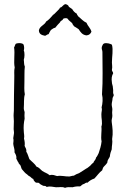

<svg xmlns="http://www.w3.org/2000/svg" viewBox="-20 -904 630 928"><path d="M57 -693C52 -688 52 -680 48 -675C53 -644 45 -606 51 -578C47 -561 50 -544 49 -526C48 -471 47 -416 47 -368C47 -363 46 -359 46 -354C45 -342 47 -330 47 -318C47 -305 46 -292 46 -280C46 -272 49 -264 47 -256L44 -236C47 -226 44 -217 44 -209C45 -195 52 -183 50 -168C55 -159 61 -151 59 -136C63 -132 64 -124 69 -119C70 -111 78 -109 80 -102C82 -97 83 -90 86 -86C94 -77 101 -67 111 -61C115 -56 120 -53 126 -50C131 -46 134 -41 141 -39C142 -31 147 -28 151 -23C157 -19 161 -22 168 -20C173 -14 180 -10 187 -7C189 -5 195 -6 200 -5C202 -3 204 0 209 -1C223 -5 237 0 250 1C266 2 281 -3 294 4C306 -1 315 1 331 1C341 -2 353 -4 367 -3C373 -6 376 -12 383 -14C391 -15 392 -23 403 -21C412 -30 423 -37 436 -41C449 -54 459 -70 474 -81C475 -86 477 -90 479 -95C485 -103 494 -109 499 -119C499 -133 508 -138 511 -148C512 -161 516 -172 520 -182C520 -200 525 -215 522 -232C527 -261 524 -284 520 -314C518 -325 523 -334 523 -344C523 -349 522 -355 522 -360C522 -365 523 -371 523 -375C523 -383 520 -391 520 -399C520 -409 524 -419 524 -429C525 -435 529 -438 530 -445C530 -447 528 -447 528 -450C526 -455 527 -462 527 -468L525 -487C524 -493 521 -499 521 -505C518 -525 520 -537 527 -550C526 -558 520 -560 521 -568C524 -579 521 -591 521 -602C521 -631 528 -662 521 -688C513 -693 495 -698 483 -694C476 -691 475 -683 472 -677C470 -666 475 -662 475 -653C475 -580 478 -520 473 -448C478 -428 476 -403 471 -385C475 -374 470 -364 470 -352C469 -332 477 -310 470 -292C473 -271 466 -243 471 -221C469 -200 463 -182 457 -164C453 -157 450 -148 444 -142C443 -131 434 -127 431 -117C425 -114 421 -108 416 -103L406 -95L402 -92C400 -90 400 -91 398 -90C386 -83 375 -74 362 -67C352 -64 345 -60 337 -55C329 -55 324 -52 316 -51C296 -50 276 -57 256 -53C245 -56 234 -62 220 -57C209 -67 195 -70 184 -78C175 -85 169 -95 157 -98C148 -113 133 -123 122 -135C117 -147 114 -161 107 -171C109 -185 102 -190 99 -199C101 -209 99 -224 96 -234C99 -247 95 -258 95 -269C93 -290 95 -312 99 -330C98 -342 98 -350 99 -362C98 -368 95 -373 95 -381C97 -404 94 -428 100 -448C96 -468 98 -489 98 -508C99 -532 97 -559 100 -582C95 -593 97 -604 95 -615C99 -627 100 -649 95 -660C98 -668 97 -683 93 -690C85 -697 69 -697 57 -693ZM297 -884C284 -882 282 -869 270 -867C267 -859 260 -855 255 -849C248 -843 243 -835 236 -832C235 -832 234 -829 234 -829C224 -818 215 -807 203 -800C195 -782 173 -779 168 -758C168 -739 182 -734 198 -731C204 -733 208 -738 215 -739C218 -746 222 -753 226 -759C233 -763 238 -769 247 -770C254 -779 262 -788 270 -796C272 -803 278 -804 283 -808C284 -816 292 -816 300 -816C309 -816 309 -808 314 -805L329 -792C330 -786 335 -782 338 -777C346 -773 353 -767 360 -763C369 -749 378 -735 398 -733C411 -734 418 -741 422 -751C417 -769 404 -778 398 -794C382 -801 372 -814 359 -824C356 -829 352 -832 351 -838C341 -843 334 -851 329 -860L313 -871C311 -879 304 -882 297 -884Z"/></svg>

Font: FuturaRener
Style: Light
Weight: 300
Designer: BSozoo
Foundry: BSozoo
Version: Version 1.0